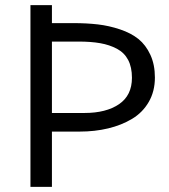

<svg xmlns="http://www.w3.org/2000/svg" viewBox="-20 -731 662 751"><path d="M183.1 -216.3V0H99.1V-710.9H183.1V-640.6H265.6Q319.3 -640.6 363 -635.5Q406.7 -630.4 449.7 -616Q492.7 -601.6 521.5 -578.4Q550.3 -555.2 568.1 -516.8Q585.9 -478.5 585.9 -427.7Q585.9 -374 562 -332.5Q538.1 -291 496.6 -266.1Q455.1 -241.2 403.1 -228.8Q351.1 -216.3 291.5 -216.3ZM287.1 -568.4H183.1V-289.1H310.5Q395 -289.1 445.6 -323.5Q496.1 -357.9 496.1 -426.8Q496.1 -468.3 481.2 -496.6Q466.3 -524.9 437.3 -540.3Q408.2 -555.7 372.3 -562Q336.4 -568.4 287.1 -568.4Z"/></svg>

Font: RGR Online_21
Style: Regular
Weight: 400
Italic angle: -12°
Designer: vernon adams
Foundry: vernon adams
Version: Version 1.000